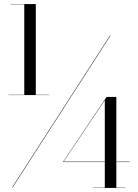

<svg xmlns="http://www.w3.org/2000/svg" viewBox="-20 -826 680 949"><path d="M22 -357.5H100V-804.5H32V-806H157V-357.5H223V-356H22ZM523.5 -650H526L42.5 100H40ZM600 101.5V103H441V101.5H498V-25H291L507 -347H555V-27H621V-25H555V101.5ZM294 -27H498V-330.5Z"/></svg>

Font: Bodoni* 72pt
Style: Regular
Weight: 400
Version: Version 2.3